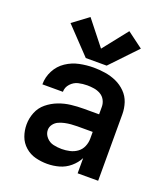

<svg xmlns="http://www.w3.org/2000/svg" viewBox="-142 -876 861 985"><g transform="rotate(20 288.0 -384.0)"><path d="M230 8Q263 8 295 -1Q327 -10 353 -32Q379 -54 394 -83V0H506V-363Q506 -395 496 -425.5Q486 -456 463 -479Q440 -502 411 -515Q382 -528 350 -533Q318 -538 287 -538Q248 -538 209.5 -530Q171 -522 138 -500Q105 -478 86.5 -442.5Q68 -407 68 -368V-367H180Q180 -367 180 -367Q180 -367 180 -367Q180 -392 197.5 -411Q215 -430 238.5 -435.5Q262 -441 287 -441Q305 -441 324 -438Q343 -435 359.5 -425.5Q376 -416 385 -399Q394 -382 394 -363V-322H310Q276 -322 241.5 -318Q207 -314 174.5 -301.5Q142 -289 115 -267Q88 -245 75 -212.5Q62 -180 62 -146Q62 -113 73 -82.5Q84 -52 109 -30Q134 -8 165.5 0Q197 8 229 8ZM274 -89Q251 -89 228.5 -94Q206 -99 190 -117Q174 -135 174 -157Q174 -174 184.5 -188Q195 -202 210.5 -209Q226 -216 242.5 -219.5Q259 -223 276 -224.5Q293 -226 310 -226H394V-189Q394 -167 385 -146Q376 -125 358 -112Q340 -99 318 -94Q296 -89 274 -89ZM345 -570 480 -712 394 -776 288 -642 182 -776 96 -712 231 -570Z"/></g></svg>

Font: Iosevka Sparkle Semibold
Style: Regular
Weight: 600
Designer: Belleve Invis
Foundry: Belleve Invis
Version: Version 4.5.0; ttfautohint (v1.8.3)